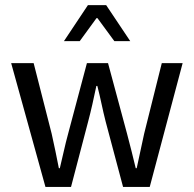

<svg xmlns="http://www.w3.org/2000/svg" viewBox="-20 -735 762 755"><path d="M158.7 0 23.9 -486.8H112.3L183.1 -209.5Q190.9 -174.8 197.8 -141.4Q204.6 -107.9 211.4 -73.7H215.3Q223.6 -107.9 231.2 -141.8Q238.8 -175.8 248 -209.5L321.8 -486.8H404.8L479.5 -209.5Q488.8 -174.8 497.1 -141.4Q505.4 -107.9 513.7 -73.7H517.6Q525.4 -107.9 532.2 -141.4Q539.1 -174.8 546.9 -209.5L616.2 -486.8H698.2L568.8 0H463.9L395.5 -256.8Q386.7 -291.5 379.4 -325.9Q372.1 -360.4 362.8 -397H358.9Q351.1 -360.4 343.3 -325.2Q335.4 -290 326.2 -255.4L259.3 0ZM231.4 -573.2 325.7 -714.8H397.5L492.2 -573.2H429.7L363.3 -663.6H359.4L293.5 -573.2Z"/></svg>

Font: Varta Medium
Style: Regular
Weight: 500
Designer: Joana Correia, Viktoriya Grabowska, Eben Sorkin
Foundry: Sorkin Type Co.
Version: Version 1.004